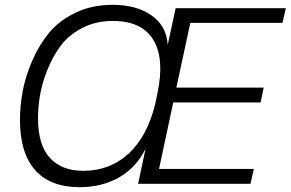

<svg xmlns="http://www.w3.org/2000/svg" viewBox="-20 -764 1208 798"><path d="M1168 -730 1154 -669H771L713 -400H1076L1063 -338H700L641 -62H1035L1021 0H554L585 -146Q546 -67 474.5 -26.5Q403 14 311 14Q189 14 126 -57Q63 -128 63 -266Q63 -323 74 -383.5Q85 -444 113 -509.5Q141 -575 183 -626.5Q225 -678 293.5 -711Q362 -744 448 -744Q548 -744 610.5 -699.5Q673 -655 677 -577L710 -730ZM138 -273Q138 -161 187.5 -107.5Q237 -54 326 -54Q437 -54 514.5 -125.5Q592 -197 625 -331L634 -375Q665 -519 617.5 -598Q570 -677 449 -677Q378 -677 321.5 -647.5Q265 -618 232 -573.5Q199 -529 176.5 -472.5Q154 -416 146 -366.5Q138 -317 138 -273Z"/></svg>

Font: Nacelle Light
Style: Italic
Weight: 300
Italic angle: -12°
Designer: Sora Sagano
Foundry: Sora Sagano
Version: Version 1.000;FEAKit 1.0